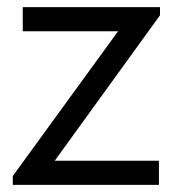

<svg xmlns="http://www.w3.org/2000/svg" viewBox="-20 -520 492 540"><path d="M430 -477 134 -68H427V0H16V-25L312 -432H44V-500H430Z"/></svg>

Font: A_ThatdaokhamC
Style: Regular
Weight: 400
Designer: Rangsiwut Chaisin
Foundry: Rangsiwut Chaisin
Version: Version 1.000